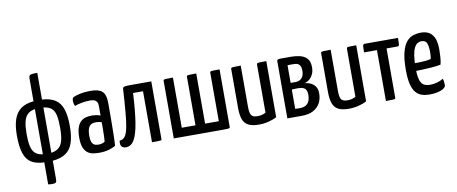

<svg xmlns="http://www.w3.org/2000/svg" viewBox="-76 -1068 3800 1598"><g transform="rotate(-10 1823.5 -268.5)"><path d="M220 195V9Q155 7 114 -17Q73 -41 53.5 -97Q34 -153 34 -250Q34 -331 52.5 -386Q71 -441 112 -471Q153 -501 220 -507V-699Q220 -716 225.5 -723.5Q231 -731 247 -733Q263 -735 292 -735V-509Q362 -505 403.5 -477.5Q445 -450 463.5 -395Q482 -340 482 -253Q482 -165 463 -109.5Q444 -54 402 -26Q360 2 292 8V165Q292 184 285.5 191Q279 198 255 198Q246 198 238.5 197.5Q231 197 220 195ZM220 -59V-441Q179 -434 156.5 -412Q134 -390 125 -349.5Q116 -309 116 -247Q116 -186 124.5 -146.5Q133 -107 155.5 -85.5Q178 -64 220 -59ZM292 -59Q335 -66 358.5 -88Q382 -110 391 -150.5Q400 -191 400 -252Q400 -314 392 -354.5Q384 -395 360.5 -416Q337 -437 292 -442Z M685 10Q657 10 631.5 5.5Q606 1 586 -14.5Q566 -30 554 -60Q542 -90 542 -142Q542 -194 553 -226.5Q564 -259 583 -276.5Q602 -294 626 -300Q650 -306 675 -306Q691 -306 712.5 -303Q734 -300 749 -293Q749 -293 749 -307Q749 -321 749 -339.5Q749 -358 749 -372Q749 -396 741.5 -408.5Q734 -421 720.5 -426.5Q707 -432 687 -432Q648 -432 612 -425Q576 -418 554 -409Q547 -421 545 -433.5Q543 -446 543 -456Q543 -463 545.5 -471Q548 -479 554 -483Q567 -491 608 -500.5Q649 -510 706 -510Q771 -510 800.5 -483Q830 -456 830 -388V-335Q830 -278 829.5 -220.5Q829 -163 828 -112.5Q827 -62 824 -24Q804 -12 769 -1Q734 10 685 10ZM693 -58Q709 -58 724 -63Q739 -68 745 -75Q747 -91 747.5 -119Q748 -147 748.5 -178Q749 -209 749 -236Q739 -241 725.5 -243Q712 -245 702 -245Q686 -245 672.5 -241.5Q659 -238 649 -227.5Q639 -217 633 -197Q627 -177 627 -144Q627 -117 631.5 -100Q636 -83 645 -73.5Q654 -64 666 -61Q678 -58 693 -58Z M911 4Q888 4 875.5 -11Q863 -26 869 -60Q897 -61 914 -83Q931 -105 941 -153.5Q951 -202 958 -281.5Q965 -361 972 -476Q973 -487 976.5 -491.5Q980 -496 994 -498Q1008 -500 1042 -500H1214V-16Q1214 -10 1213 -6.5Q1212 -3 1205 -2Q1198 -1 1181 -0.5Q1164 0 1132 0V-431H1048Q1040 -280 1024.5 -183.5Q1009 -87 982.5 -41.5Q956 4 911 4Z M1316 0V-484Q1316 -492 1319 -495Q1322 -498 1339 -499Q1356 -500 1397 -500V-76H1513V-484Q1513 -492 1516.5 -495Q1520 -498 1537 -499Q1554 -500 1594 -500V-76H1710V-484Q1710 -492 1713.5 -495Q1717 -498 1734 -499Q1751 -500 1791 -500V-16Q1791 -8 1788.5 -5Q1786 -2 1769.5 -1Q1753 0 1711 0Z M2036 10Q1976 10 1944 -8Q1912 -26 1899.5 -63Q1887 -100 1887 -156V-484Q1887 -492 1890 -495Q1893 -498 1910.5 -499Q1928 -500 1970 -500V-149Q1970 -117 1975.5 -97.5Q1981 -78 1995.5 -69.5Q2010 -61 2037 -61Q2051 -61 2070 -65Q2089 -69 2105 -79V-484Q2105 -492 2108.5 -495Q2112 -498 2128.5 -499Q2145 -500 2186 -500V-26Q2157 -10 2117 0Q2077 10 2036 10Z M2276 0V-484Q2276 -491 2281.5 -495.5Q2287 -500 2303 -500H2395Q2434 -500 2470 -491.5Q2506 -483 2529 -458.5Q2552 -434 2552 -384Q2552 -352 2542 -329Q2532 -306 2518.5 -292.5Q2505 -279 2490.5 -272Q2476 -265 2467 -264Q2475 -263 2483.5 -261.5Q2492 -260 2499 -258Q2505 -256 2516.5 -251.5Q2528 -247 2541 -236.5Q2554 -226 2563.5 -207.5Q2573 -189 2573 -159Q2573 -114 2554 -78Q2535 -42 2496 -21Q2457 0 2396 0ZM2397 -66Q2437 -66 2459.5 -90Q2482 -114 2482 -164Q2482 -188 2474.5 -203Q2467 -218 2450 -225Q2433 -232 2403 -232Q2388 -232 2375.5 -231Q2363 -230 2354 -230V-67Q2364 -66 2376.5 -66Q2389 -66 2397 -66ZM2354 -287Q2364 -286 2374.5 -286Q2385 -286 2396 -286Q2415 -286 2431 -294Q2447 -302 2457.5 -320.5Q2468 -339 2468 -370Q2468 -394 2461.5 -407.5Q2455 -421 2444.5 -427.5Q2434 -434 2420 -435Q2406 -436 2392 -436Q2383 -436 2374.5 -436Q2366 -436 2360 -435.5Q2354 -435 2354 -435Z M2796 10Q2736 10 2704 -8Q2672 -26 2659.5 -63Q2647 -100 2647 -156V-484Q2647 -492 2650 -495Q2653 -498 2670.5 -499Q2688 -500 2730 -500V-149Q2730 -117 2735.5 -97.5Q2741 -78 2755.5 -69.5Q2770 -61 2797 -61Q2811 -61 2830 -65Q2849 -69 2865 -79V-484Q2865 -492 2868.5 -495Q2872 -498 2888.5 -499Q2905 -500 2946 -500V-26Q2917 -10 2877 0Q2837 10 2796 10Z M3109 0V-430H3000Q3000 -461 3001 -476Q3002 -491 3006 -495.5Q3010 -500 3018 -500H3299Q3299 -469 3298 -453.5Q3297 -438 3293.5 -434Q3290 -430 3281 -430H3190V-16Q3190 -8 3187 -5Q3184 -2 3167 -1Q3150 0 3109 0Z M3476 10Q3442 10 3412.5 0.5Q3383 -9 3361.5 -34Q3340 -59 3328.5 -105Q3317 -151 3317 -224Q3317 -318 3332 -375Q3347 -432 3372 -461Q3397 -490 3429 -500Q3461 -510 3494 -510Q3557 -510 3589 -470Q3621 -430 3621 -349Q3621 -316 3618.5 -281Q3616 -246 3609 -219Q3575 -212 3533 -209Q3491 -206 3453 -204.5Q3415 -203 3390.5 -203Q3366 -203 3366 -203L3367 -269Q3367 -269 3386 -268.5Q3405 -268 3432.5 -268.5Q3460 -269 3488.5 -271.5Q3517 -274 3537 -280Q3540 -294 3541 -310Q3542 -326 3542 -340Q3541 -394 3529.5 -416.5Q3518 -439 3485 -439Q3468 -439 3452.5 -429.5Q3437 -420 3425 -396.5Q3413 -373 3406.5 -332Q3400 -291 3400 -227Q3400 -180 3405.5 -149Q3411 -118 3422.5 -101Q3434 -84 3451.5 -76.5Q3469 -69 3494 -69Q3524 -69 3553.5 -77Q3583 -85 3607 -100Q3612 -88 3613.5 -72.5Q3615 -57 3615 -45Q3615 -30 3596 -17Q3577 -4 3545.5 3Q3514 10 3476 10Z"/></g></svg>

Font: Yanone Kaffeesatz
Style: Regular
Weight: 400
Designer: Yanone (Cyrillic: Daniel Pouzeot, Huerta Tipografica, and Cyreal)
Foundry: Yanone
Version: Version 2.003